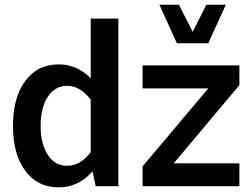

<svg xmlns="http://www.w3.org/2000/svg" viewBox="-20 -806 1088 831"><path d="M881.3 -423.3 597.2 -85.9V0H1016.1V-99.1H731.9L1016.1 -437.5V-522.9H597.2V-423.3ZM36.1 -260.7C36.1 -179.2 53.7 -114.3 89.4 -66.9C124.5 -19 172.9 4.9 234.4 4.9C290.5 4.9 339.4 -18.1 380.4 -64L394 0H492.2V-725.6H372.6V-467.3C333 -507.3 287.1 -527.3 234.4 -527.3C172.9 -527.3 124.5 -503.4 89.4 -455.6C53.7 -407.7 36.1 -342.8 36.1 -260.7ZM155.8 -260.7C155.8 -313 166 -355.5 187 -387.2C207.5 -418.9 235.4 -434.6 271 -434.6C309.6 -434.6 345.2 -411.6 372.6 -374.5V-147.5C345.7 -110.8 310.1 -88.4 271 -88.4C235.4 -88.4 207.5 -104 187 -135.7C166 -167.5 155.8 -209 155.8 -260.7ZM745.6 -618.7H881.3L957.5 -785.6H873L814 -668L754.4 -785.6H669.9Z"/></svg>

Font: Estedad SemiBold
Style: Regular
Weight: 600
Designer: Amin Abedi
Version: Version 7.3